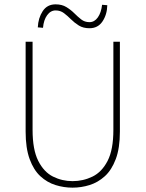

<svg xmlns="http://www.w3.org/2000/svg" viewBox="-20 -852 670 884"><path d="M314 12Q274 12 235.5 0Q197 -12 166 -40.5Q135 -69 116.5 -119.5Q98 -170 98 -246V-660H130V-254Q130 -163 156 -111.5Q182 -60 224 -39Q266 -18 314 -18Q363 -18 406 -39Q449 -60 475.5 -111.5Q502 -163 502 -254V-660H532V-246Q532 -170 513 -119.5Q494 -69 462.5 -40.5Q431 -12 392.5 0Q354 12 314 12ZM392 -722Q363 -722 343 -734.5Q323 -747 307 -763Q291 -779 274.5 -791.5Q258 -804 236 -804Q213 -804 197 -782Q181 -760 178 -724L154 -726Q156 -769 176.5 -800.5Q197 -832 236 -832Q265 -832 285.5 -819.5Q306 -807 322 -791Q338 -775 354 -762.5Q370 -750 392 -750Q415 -750 430.5 -772Q446 -794 450 -830L474 -828Q473 -785 452 -753.5Q431 -722 392 -722Z"/></svg>

Font: Source Sans 3 VF
Style: Regular
Weight: 200
Designer: Paul D. Hunt
Foundry: Adobe
Version: Version 3.046;hotconv 1.0.118;makeotfexe 2.5.65603